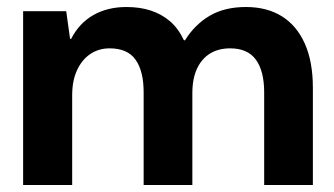

<svg xmlns="http://www.w3.org/2000/svg" viewBox="-20 -528 953 548"><path d="M46 0V-496H169L180 -417H183Q206 -462 246.5 -485Q287 -508 341 -508Q379 -508 410 -498Q441 -488 465 -467.5Q489 -447 505 -413H508Q536 -458 578.5 -483Q621 -508 682 -508Q742 -508 784.5 -481.5Q827 -455 850 -403.5Q873 -352 873 -277V0H734V-264Q734 -325 710.5 -357.5Q687 -390 637 -390Q604 -390 580 -375.5Q556 -361 542.5 -332.5Q529 -304 529 -262V0H390V-264Q390 -325 367 -357.5Q344 -390 293 -390Q262 -390 238 -374Q214 -358 200 -328Q186 -298 186 -256V0Z"/></svg>

Font: DM Sans 36pt ExtraBold
Style: Regular
Weight: 800
Designer: Colophon Foundry, Jonny Pinhorn
Foundry: Colophon Foundry
Version: Version 4.004;gftools[0.9.30]